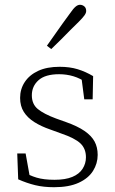

<svg xmlns="http://www.w3.org/2000/svg" viewBox="-20 -769 480 802"><path d="M206 13Q162 13 127 4.5Q92 -4 56 -20L52 -128H87L107 -17H77V-52Q103 -36 133 -27Q163 -18 208 -18Q253 -18 282 -30Q311 -42 325 -64Q339 -86 339 -112Q339 -148 316 -170Q293 -192 234 -212L190 -228Q152 -241 123.5 -259Q95 -277 79.5 -301.5Q64 -326 64 -360Q64 -397 83.5 -426.5Q103 -456 139.5 -473Q176 -490 229 -490Q271 -490 304 -480Q337 -470 369 -451L367 -354H332L319 -454H344V-422Q315 -442 286.5 -450.5Q258 -459 227 -459Q169 -459 141 -434Q113 -409 113 -371Q113 -334 138 -313.5Q163 -293 214 -274L256 -259Q304 -242 333 -222Q362 -202 375 -178Q388 -154 388 -122Q388 -86 368.5 -55Q349 -24 308.5 -5.5Q268 13 206 13ZM176 -578Q193 -602 209.5 -625.5Q226 -649 242 -671.5Q258 -694 273 -714Q286 -733 295.5 -741Q305 -749 314 -749Q324 -749 332 -742.5Q340 -736 340 -723Q340 -715 333 -705Q326 -695 309 -678Q292 -662 273.5 -643Q255 -624 235 -604Q215 -584 194 -564Z"/></svg>

Font: Source Serif 4 18pt Light
Style: Regular
Weight: 300
Designer: Frank Grießhammer
Foundry: Adobe Systems Incorporated
Version: Version 4.004;hotconv 1.0.116;makeotfexe 2.5.65601